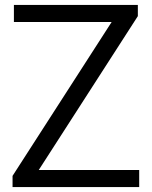

<svg xmlns="http://www.w3.org/2000/svg" viewBox="-20 -760 616 780"><path d="M31 0V-45.5L433.5 -670.5H36.5V-740H540V-694.5L137.5 -69.5H545.5V0Z"/></svg>

Font: Encode Sans
Style: Regular
Weight: 400
Designer: Multiple Designers
Foundry: Impallari Type
Version: Version 3.002; ttfautohint (v1.8.3) -l 8 -r 50 -G 200 -x 14 